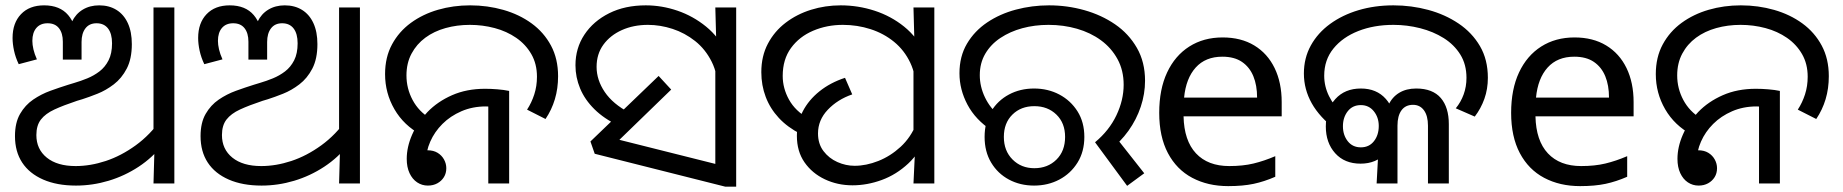

<svg xmlns="http://www.w3.org/2000/svg" viewBox="-20 -686 6892 718"><path d="M264 8Q193 8 141.5 -14.5Q90 -37 63 -78Q36 -119 36 -177Q36 -227 55 -260Q74 -293 104 -313.5Q134 -334 168.5 -346.5Q203 -359 235 -369L258 -376Q282 -383 306.5 -393Q331 -403 352 -419Q373 -435 386 -460.5Q399 -486 399 -524Q399 -560 384 -579.5Q369 -599 341 -599Q314 -599 299.5 -580Q285 -561 285 -529V-463H215V-530Q215 -562 200.5 -580.5Q186 -599 158 -599Q131 -599 116 -581.5Q101 -564 101 -533Q101 -519 105 -501.5Q109 -484 118 -464L50 -446Q38 -471 32.5 -496.5Q27 -522 27 -544Q27 -600 58.5 -633Q90 -666 145 -666Q204 -666 235 -629.5Q266 -593 266 -534H235Q235 -575 249 -604.5Q263 -634 289.5 -650Q316 -666 351 -666Q388 -666 415.5 -649Q443 -632 458 -599.5Q473 -567 473 -521Q473 -466 454 -429.5Q435 -393 405.5 -370.5Q376 -348 344.5 -335.5Q313 -323 288 -315L268 -309Q217 -292 183.5 -276.5Q150 -261 133 -239Q116 -217 116 -181Q116 -128 155 -96.5Q194 -65 263 -65Q318 -65 375.5 -84Q433 -103 487.5 -142.5Q542 -182 584 -242L589 -146Q551 -97 498.5 -62.5Q446 -28 386 -10Q326 8 264 8ZM558 -143 554 -175V-658H632V0H554Z M958 8Q887 8 835.5 -14.5Q784 -37 757 -78Q730 -119 730 -177Q730 -227 749 -260Q768 -293 798 -313.5Q828 -334 862.5 -346.5Q897 -359 929 -369L952 -376Q976 -383 1000.5 -393Q1025 -403 1046 -419Q1067 -435 1080 -460.5Q1093 -486 1093 -524Q1093 -560 1078 -579.5Q1063 -599 1035 -599Q1008 -599 993.5 -580Q979 -561 979 -529V-463H909V-530Q909 -562 894.5 -580.5Q880 -599 852 -599Q825 -599 810 -581.5Q795 -564 795 -533Q795 -519 799 -501.5Q803 -484 812 -464L744 -446Q732 -471 726.5 -496.5Q721 -522 721 -544Q721 -600 752.5 -633Q784 -666 839 -666Q898 -666 929 -629.5Q960 -593 960 -534H929Q929 -575 943 -604.5Q957 -634 983.5 -650Q1010 -666 1045 -666Q1082 -666 1109.5 -649Q1137 -632 1152 -599.5Q1167 -567 1167 -521Q1167 -466 1148 -429.5Q1129 -393 1099.5 -370.5Q1070 -348 1038.5 -335.5Q1007 -323 982 -315L962 -309Q911 -292 877.5 -276.5Q844 -261 827 -239Q810 -217 810 -181Q810 -128 849 -96.5Q888 -65 957 -65Q1012 -65 1069.5 -84Q1127 -103 1181.5 -142.5Q1236 -182 1278 -242L1283 -146Q1245 -97 1192.5 -62.5Q1140 -28 1080 -10Q1020 8 958 8ZM1252 -143 1248 -175V-658H1326V0H1248Z M1555 -182Q1490 -217 1455 -277.5Q1420 -338 1420 -409Q1420 -472 1446 -520Q1472 -568 1516.5 -600.5Q1561 -633 1618 -649.5Q1675 -666 1738 -666Q1803 -666 1862.5 -649Q1922 -632 1968 -598.5Q2014 -565 2040.5 -515.5Q2067 -466 2067 -401Q2067 -355 2055 -315Q2043 -275 2020 -241L1951 -276Q1968 -302 1978 -333Q1988 -364 1988 -399Q1988 -447 1967 -483.5Q1946 -520 1910.5 -544.5Q1875 -569 1830 -581Q1785 -593 1737 -593Q1689 -593 1646 -581Q1603 -569 1570.5 -545Q1538 -521 1519 -485.5Q1500 -450 1500 -404Q1500 -355 1523 -312Q1546 -269 1589 -243L1555 -182ZM1580 8Q1558 8 1540 -4Q1522 -16 1511.5 -38.5Q1501 -61 1501 -92Q1501 -136 1521 -182Q1541 -228 1578.5 -267Q1616 -306 1670.5 -330Q1725 -354 1794 -354Q1816 -354 1840.5 -352Q1865 -350 1884 -346V0H1806V-310L1851 -283Q1836 -286 1822.5 -287Q1809 -288 1797 -288Q1747 -288 1705.5 -270Q1664 -252 1634.5 -222.5Q1605 -193 1589 -156.5Q1573 -120 1573 -84Q1573 -69 1580 -56.5Q1587 -44 1595 -33L1537 -96Q1539 -106 1545.5 -112Q1552 -118 1561 -121Q1570 -124 1579 -124Q1601 -124 1616.5 -114.5Q1632 -105 1640.5 -89.5Q1649 -74 1649 -57Q1649 -38 1640 -23.5Q1631 -9 1615.5 -0.5Q1600 8 1580 8Z M2292 -217Q2239 -242 2203 -277.5Q2167 -313 2149.5 -355Q2132 -397 2132 -442Q2132 -506 2165.5 -556.5Q2199 -607 2258 -636.5Q2317 -666 2395 -666Q2455 -666 2513.5 -646Q2572 -626 2620.5 -586.5Q2669 -547 2697.5 -487Q2726 -427 2726 -347L2665 -344Q2665 -408 2641.5 -455Q2618 -502 2579.5 -532.5Q2541 -563 2495 -578Q2449 -593 2403 -593Q2349 -593 2305.5 -573.5Q2262 -554 2236.5 -519Q2211 -484 2211 -436Q2211 -387 2241.5 -342Q2272 -297 2333 -265L2292 -217ZM2655 -482 2659 -510 2655 -658H2733V12H2692L2204 -111L2188 -157L2443 -402L2490 -351L2260 -128L2253 -174L2715 -58L2655 -6Z M2974 -185Q2925 -210 2892.5 -245Q2860 -280 2843.5 -323.5Q2827 -367 2827 -416Q2827 -476 2851.5 -522.5Q2876 -569 2918 -601Q2960 -633 3013 -649.5Q3066 -666 3124 -666Q3189 -666 3250.5 -646Q3312 -626 3361 -586.5Q3410 -547 3439 -487Q3468 -427 3468 -347L3406 -344Q3406 -405 3384 -451.5Q3362 -498 3323.5 -529.5Q3285 -561 3235.5 -577Q3186 -593 3132 -593Q3072 -593 3020.5 -571Q2969 -549 2938 -506.5Q2907 -464 2907 -402Q2907 -356 2930.5 -313.5Q2954 -271 3003 -243L2974 -185ZM3168 7Q3112 7 3064.5 -15.5Q3017 -38 2988.5 -79Q2960 -120 2960 -178Q2960 -227 2982 -269.5Q3004 -312 3044.5 -344.5Q3085 -377 3140 -395L3167 -333Q3112 -314 3075.5 -275.5Q3039 -237 3039 -187Q3039 -148 3059.5 -121Q3080 -94 3111.5 -80Q3143 -66 3176 -66Q3219 -66 3264.5 -84Q3310 -102 3348 -137Q3386 -172 3407 -224L3445 -180Q3421 -116 3376.5 -74.5Q3332 -33 3277.5 -13Q3223 7 3168 7ZM3401 -106 3396 -144V-471L3400 -511L3396 -658H3474V0H3396Z M4075 -154Q4128 -198 4155 -255Q4182 -312 4182 -369Q4182 -423 4159 -465Q4136 -507 4097 -535.5Q4058 -564 4007.5 -578.5Q3957 -593 3901 -593Q3849 -593 3803 -580.5Q3757 -568 3721 -544Q3685 -520 3664.5 -485Q3644 -450 3644 -405Q3644 -362 3663.5 -321.5Q3683 -281 3717 -254L3689 -198Q3628 -238 3598 -294.5Q3568 -351 3568 -412Q3568 -475 3596 -522.5Q3624 -570 3671.5 -602Q3719 -634 3779 -650Q3839 -666 3903 -666Q3971 -666 4035 -648Q4099 -630 4150 -595Q4201 -560 4231.5 -507Q4262 -454 4262 -384Q4262 -335 4246 -287Q4230 -239 4200 -197Q4170 -155 4128 -123L4144 -184L4259 -38L4195 9ZM3847 8Q3795 8 3753 -14.5Q3711 -37 3686.5 -78Q3662 -119 3662 -174Q3662 -229 3686.5 -269.5Q3711 -310 3753 -332.5Q3795 -355 3847 -355Q3899 -355 3941.5 -332.5Q3984 -310 4009.5 -269.5Q4035 -229 4035 -174Q4035 -119 4009.5 -78Q3984 -37 3941.5 -14.5Q3899 8 3847 8ZM3848 -57Q3898 -57 3930.5 -89Q3963 -121 3963 -174Q3963 -226 3930.5 -257.5Q3898 -289 3848 -289Q3798 -289 3766 -257.5Q3734 -226 3734 -174Q3734 -122 3766.5 -89.5Q3799 -57 3848 -57Z M4552 -546Q4621 -546 4670.5 -516Q4720 -486 4746.5 -431.5Q4773 -377 4773 -304V-251H4406Q4408 -160 4452.5 -112.5Q4497 -65 4577 -65Q4628 -65 4667.5 -74.5Q4707 -84 4749 -102V-25Q4708 -7 4668 1.5Q4628 10 4573 10Q4497 10 4438.5 -21Q4380 -52 4347.5 -113.5Q4315 -175 4315 -264Q4315 -352 4344.5 -415Q4374 -478 4427.5 -512Q4481 -546 4552 -546ZM4551 -474Q4488 -474 4451.5 -433.5Q4415 -393 4408 -321H4681Q4681 -367 4667 -401Q4653 -435 4624.5 -454.5Q4596 -474 4551 -474Z M4976 -201Q4915 -247 4885.5 -299.5Q4856 -352 4856 -411Q4856 -469 4882 -516Q4908 -563 4954 -596.5Q5000 -630 5060.5 -648Q5121 -666 5191 -666Q5258 -666 5321 -649Q5384 -632 5434.5 -598Q5485 -564 5514.5 -513.5Q5544 -463 5544 -395Q5544 -353 5531 -316.5Q5518 -280 5495 -250L5424 -281Q5443 -304 5453.5 -333Q5464 -362 5464 -395Q5464 -445 5441 -482Q5418 -519 5379 -543.5Q5340 -568 5291 -580.5Q5242 -593 5191 -593Q5118 -593 5059.5 -570Q5001 -547 4966.5 -504.5Q4932 -462 4932 -403Q4932 -363 4950 -326.5Q4968 -290 5002 -258L4976 -201ZM5068 -74Q5008 -74 4973 -113Q4938 -152 4938 -213Q4938 -276 4973.5 -315.5Q5009 -355 5069 -355Q5128 -355 5162.5 -316Q5197 -277 5197 -215Q5197 -153 5162 -113.5Q5127 -74 5068 -74ZM5069 -135Q5100 -135 5118 -158Q5136 -181 5136 -215Q5136 -247 5117.5 -270Q5099 -293 5069 -293Q5038 -293 5020 -270Q5002 -247 5002 -214Q5002 -181 5020 -158Q5038 -135 5069 -135ZM5136 -148 5159 -222Q5159 -264 5172.5 -293.5Q5186 -323 5212.5 -339Q5239 -355 5276 -355Q5307 -355 5330 -346Q5353 -337 5368 -319.5Q5383 -302 5390.5 -277.5Q5398 -253 5398 -222V0H5320V-216Q5320 -253 5305 -273.5Q5290 -294 5264 -294Q5236 -294 5221 -273.5Q5206 -253 5206 -216V0H5128Z M5868 -546Q5937 -546 5986.5 -516Q6036 -486 6062.5 -431.5Q6089 -377 6089 -304V-251H5722Q5724 -160 5768.5 -112.5Q5813 -65 5893 -65Q5944 -65 5983.5 -74.5Q6023 -84 6065 -102V-25Q6024 -7 5984 1.5Q5944 10 5889 10Q5813 10 5754.5 -21Q5696 -52 5663.5 -113.5Q5631 -175 5631 -264Q5631 -352 5660.5 -415Q5690 -478 5743.5 -512Q5797 -546 5868 -546ZM5867 -474Q5804 -474 5767.5 -433.5Q5731 -393 5724 -321H5997Q5997 -367 5983 -401Q5969 -435 5940.5 -454.5Q5912 -474 5867 -474Z M6307 -182Q6242 -217 6207 -277.5Q6172 -338 6172 -409Q6172 -472 6198 -520Q6224 -568 6268.5 -600.5Q6313 -633 6370 -649.5Q6427 -666 6490 -666Q6555 -666 6614.5 -649Q6674 -632 6720 -598.5Q6766 -565 6792.5 -515.5Q6819 -466 6819 -401Q6819 -355 6807 -315Q6795 -275 6772 -241L6703 -276Q6720 -302 6730 -333Q6740 -364 6740 -399Q6740 -447 6719 -483.5Q6698 -520 6662.5 -544.5Q6627 -569 6582 -581Q6537 -593 6489 -593Q6441 -593 6398 -581Q6355 -569 6322.5 -545Q6290 -521 6271 -485.5Q6252 -450 6252 -404Q6252 -355 6275 -312Q6298 -269 6341 -243L6307 -182ZM6332 8Q6310 8 6292 -4Q6274 -16 6263.5 -38.5Q6253 -61 6253 -92Q6253 -136 6273 -182Q6293 -228 6330.5 -267Q6368 -306 6422.5 -330Q6477 -354 6546 -354Q6568 -354 6592.5 -352Q6617 -350 6636 -346V0H6558V-310L6603 -283Q6588 -286 6574.5 -287Q6561 -288 6549 -288Q6499 -288 6457.5 -270Q6416 -252 6386.5 -222.5Q6357 -193 6341 -156.5Q6325 -120 6325 -84Q6325 -69 6332 -56.5Q6339 -44 6347 -33L6289 -96Q6291 -106 6297.5 -112Q6304 -118 6313 -121Q6322 -124 6331 -124Q6353 -124 6368.5 -114.5Q6384 -105 6392.5 -89.5Q6401 -74 6401 -57Q6401 -38 6392 -23.5Q6383 -9 6367.5 -0.5Q6352 8 6332 8Z"/></svg>

Font: loriya05
Style: Book
Weight: 400
Designer: Jelle Bosma - Monotype Design Team
Foundry: Monotype Imaging Inc.
Version: Version 2.003